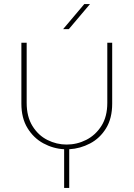

<svg xmlns="http://www.w3.org/2000/svg" viewBox="-20 -720 656 943"><path d="M295 203V13Q241 10 193 -16Q145 -42 115 -91Q85 -140 85 -211V-510H111V-215Q111 -147 139.5 -101Q168 -55 213 -32.5Q258 -10 307 -10Q358 -10 403.5 -33Q449 -56 478 -101.5Q507 -147 507 -215V-510H531V-211Q531 -139 501 -90Q471 -41 422.5 -15.5Q374 10 320 13V203ZM290 -577 394 -700H422L318 -577Z"/></svg>

Font: MuseoModerno Thin
Style: Regular
Weight: 100
Designer: Pablo Cosgaya, Héctor Gatti, Marcela Romero, and the Authors of The MuseoModerno Project.
Foundry: Omnibus-Type Team
Version: Version 1.003